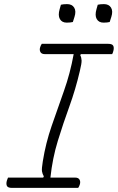

<svg xmlns="http://www.w3.org/2000/svg" viewBox="-20 -913 573 933"><path d="M360 0H38Q19 0 14 -9Q9 -18 13 -34Q14 -38 16 -42.5Q18 -47 19 -50H190L193 -56Q186 -68 184 -80.5Q182 -93 188 -129Q202 -217 231 -301Q260 -385 290.5 -470.5Q321 -556 338 -650H198Q182 -650 176.5 -660Q171 -670 175 -683Q178 -693 183 -700H506Q525 -700 530 -691Q535 -682 531 -666Q530 -662 528.5 -657.5Q527 -653 525 -650H373L370 -645Q376 -633 376.5 -619Q377 -605 368 -568Q347 -478 317 -395.5Q287 -313 261 -228.5Q235 -144 225 -50H345Q361 -50 366.5 -40Q372 -30 368 -17Q365 -7 360 0ZM276 -890Q288 -893 306 -893Q330 -893 340.5 -876Q351 -859 342 -831L334 -806Q322 -803 304 -803Q281 -803 271 -820.5Q261 -838 270 -869ZM455 -890Q467 -893 485 -893Q509 -893 519.5 -876Q530 -859 521 -831L513 -806Q501 -803 483 -803Q460 -803 450 -820.5Q440 -838 449 -869Z"/></svg>

Font: Recursive Sn Csl St Lt
Style: Italic
Weight: 300
Italic angle: -15°
Version: Version 1.079;hotconv 1.0.112;makeotfexe 2.5.65598; ttfautoh